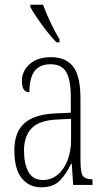

<svg xmlns="http://www.w3.org/2000/svg" viewBox="-20 -786 451 816"><path d="M154 10Q104 10 72.5 -28.5Q41 -67 41 -147Q41 -225 84.5 -263Q128 -301 218 -304L281 -307V-371Q281 -446 261.5 -479.5Q242 -513 195 -513Q149 -513 127 -484Q105 -455 105 -394Q73 -394 73 -441Q73 -484 106 -513.5Q139 -543 197 -543Q259 -543 290.5 -503.5Q322 -464 322 -367V-105Q322 -52 332.5 -38Q343 -24 371 -24H373V0H291L285 -90H282Q262 -47 234.5 -18.5Q207 10 154 10ZM162 -21Q198 -21 225 -43.5Q252 -66 267 -104.5Q282 -143 282 -191V-281L223 -278Q147 -275 114.5 -241Q82 -207 82 -146Q82 -90 101 -55.5Q120 -21 162 -21ZM220 -606Q202 -624 179.5 -652.5Q157 -681 137.5 -710Q118 -739 109 -756V-766H163Q175 -732 195 -690Q215 -648 233 -619V-606Z"/></svg>

Font: Noto Serif ExtraCondensed ExtraLight
Style: Regular
Weight: 200
Width: 2
Designer: Monotype Design Team
Foundry: Monotype Imaging Inc.
Version: Version 2.015